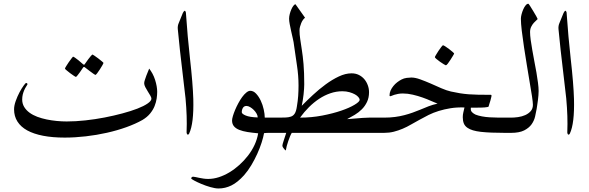

<svg xmlns="http://www.w3.org/2000/svg" viewBox="-20 -728 3225 1052"><path d="M546.9 -383.3Q546.9 -380.9 540.8 -370.1Q534.7 -359.4 527.1 -347.7Q519.5 -335.9 512.5 -326.7Q505.4 -317.4 502.4 -317.4Q501.5 -317.4 492.2 -323.7L472.7 -337.9L445.3 -358.9Q440.4 -363.3 436 -358.9Q425.8 -344.7 418 -332.5L404.3 -314.5Q397.9 -306.6 396 -306.6Q394 -306.6 384.3 -313Q374.5 -319.3 364.3 -327.1L344.7 -342.8Q335.9 -350.1 335.9 -352.1Q335.9 -354.5 342.3 -365Q348.6 -375.5 356.4 -386.7L372.1 -408.2Q378.9 -417.5 379.9 -417.5Q383.3 -417.5 392.1 -411.1L410.2 -397.5Q421.4 -388.7 434.6 -376.5Q438.5 -373.5 440.2 -373Q441.9 -372.6 445.3 -377.9L463.9 -403.8Q471.2 -413.6 478 -421.4Q484.9 -429.2 485.8 -429.2Q487.8 -429.2 497.8 -422.6Q507.8 -416 518.6 -407.7L538.1 -392.1Q546.9 -384.8 546.9 -383.3ZM841.3 -225.1Q841.3 -208.5 838.4 -188.2Q835.4 -168 827.1 -147Q818.8 -126 802.7 -106.2Q786.6 -86.4 760.7 -70.8Q722.7 -49.3 672.4 -31.2Q622.1 -13.2 565.7 -0.5Q509.3 12.2 450 19Q390.6 25.9 334.5 25.9Q268.1 25.9 216.3 15.9Q164.6 5.9 129.4 -13.4Q94.2 -32.7 75.7 -61.8Q57.1 -90.8 57.1 -128.9Q57.1 -149.4 66.2 -174.8Q75.2 -200.2 86.9 -222.2Q98.6 -244.1 109.4 -258.8Q120.1 -273.4 122.6 -273.4Q126 -273.4 128.9 -270.8Q131.8 -268.1 129.9 -264.6Q127.4 -259.8 122.3 -252Q117.2 -244.1 112.5 -233.4Q107.9 -222.7 104.7 -210Q101.6 -197.3 101.6 -182.6Q101.6 -160.2 112.5 -142.1Q123.5 -124 141.8 -110.6Q160.2 -97.2 184.3 -88.1Q208.5 -79.1 235.6 -73.5Q262.7 -67.9 291 -65.2Q319.3 -62.5 345.2 -62.5Q394.5 -62.5 448 -68.4Q501.5 -74.2 553 -84.2Q604.5 -94.2 650.9 -106.7Q697.3 -119.1 732.7 -132.8Q768.1 -146.5 788.8 -160.9Q809.6 -175.3 809.6 -187.5Q809.6 -193.8 803.7 -204.1L790 -226.6Q782.2 -238.8 776.1 -250.7Q770 -262.7 770 -272Q770 -278.8 773.7 -290Q777.3 -301.3 781.7 -313.2Q786.1 -325.2 790.8 -335.9Q795.4 -346.7 797.4 -352.1Q807.1 -339.8 815.7 -324Q824.2 -308.1 829.8 -290.3Q835.4 -272.5 838.4 -255.6Q841.3 -238.8 841.3 -225.1Z M981.9 -657.2Q993.7 -679.7 998.5 -659.2Q999.5 -652.8 999.5 -646.5Q1007.3 -530.3 1021 -407.2Q1036.6 -268.6 1039.1 -185.1Q1042.5 -51.8 1016.6 3.4Q1010.7 14.2 1004.9 6.8Q1001.5 1 1002.4 -7.3Q1005.9 -87.4 996.6 -189Q995.6 -200.7 986.8 -272.9Q961.4 -484.4 954.1 -569.3Q952.6 -586.9 959.5 -602.1Z M1463.4 0H1449.7Q1443.4 0 1438 0.5Q1432.1 1.5 1426.8 1.5Q1422.9 23.9 1413.3 53.7Q1403.8 83.5 1389.6 114.7Q1375.5 146 1357.2 176.8Q1338.9 207.5 1317.4 231.9Q1281.7 271.5 1247.8 288.1Q1213.9 304.7 1177.7 304.7Q1158.7 304.7 1132.6 297.1Q1106.4 289.6 1083.3 279.8Q1060.1 270 1043.9 261.2Q1027.8 252.4 1027.8 250Q1027.8 246.1 1030.5 243.2Q1033.2 240.2 1038.6 240.2Q1043.5 240.2 1051.8 242.2Q1060.1 244.1 1071 246.3Q1082 248.5 1094.7 250.5Q1107.4 252.4 1120.6 252.4Q1149.4 252.4 1179 242.9Q1208.5 233.4 1237.3 216.1Q1266.1 198.7 1292 175.3Q1317.9 151.9 1339.4 124Q1360.8 96.2 1375 65.4Q1389.2 34.7 1394.5 2.4Q1362.8 -0.5 1336.4 -4.6Q1310.1 -8.8 1291 -16.4Q1272 -23.9 1261.7 -36.4Q1251.5 -48.8 1251.5 -67.9Q1251.5 -76.7 1256.1 -92.3Q1260.7 -107.9 1268.3 -126Q1275.9 -144 1285.9 -162.6Q1295.9 -181.2 1306.9 -196.3Q1317.9 -211.4 1329.6 -220.9Q1341.3 -230.5 1351.1 -230.5Q1368.7 -230.5 1383.3 -214.8Q1397.9 -199.2 1408.7 -176.5Q1419.4 -153.8 1425 -128.2Q1430.7 -102.5 1430.7 -83.5H1463.4H1489.3Q1514.6 -83.5 1526.9 -70.3Q1539.1 -57.1 1539.1 -42Q1539.1 -26.9 1526.9 -13.4Q1514.6 0 1489.3 0ZM1392.1 -84.5Q1392.1 -94.2 1386 -105.2Q1379.9 -116.2 1370.6 -125.5Q1361.3 -134.8 1350.6 -141.1Q1339.8 -147.5 1330.6 -147.5Q1317.4 -147.5 1311 -137Q1304.7 -126.5 1304.7 -113.3Q1304.7 -104 1326.4 -95Q1348.1 -85.9 1392.1 -84.5Z M2049.8 0H1578.6Q1573.7 7.8 1568.8 20Q1564 32.2 1559.3 45.4Q1554.7 58.6 1551 72.3Q1547.4 85.9 1545.9 96.7Q1540.5 92.8 1536.6 87.9Q1533.2 84 1530.3 79.3Q1527.3 74.7 1527.3 69.3Q1527.3 64 1534.2 43L1548.3 0H1497.1H1472.7Q1447.3 0 1434.8 -13.4Q1422.4 -26.9 1422.4 -42Q1422.4 -57.1 1434.8 -70.3Q1447.3 -83.5 1472.7 -83.5H1497.1Q1522.5 -83.5 1541.7 -84Q1561 -84.5 1573.2 -88.9Q1586.4 -92.8 1594.7 -105.5Q1603 -118.2 1606.9 -146Q1611.8 -174.8 1613.8 -202.6Q1615.7 -230.5 1615.7 -259.3Q1615.7 -313.5 1607.2 -368.7Q1598.6 -423.8 1591.3 -478Q1589.4 -496.1 1584.5 -516.6Q1579.6 -537.1 1575.2 -557.6L1567.4 -595.7Q1564 -613.3 1564 -625.5Q1564 -637.2 1567.6 -651.4Q1571.3 -665.5 1576.7 -677.5Q1582 -689.5 1588.1 -697Q1594.2 -704.6 1599.1 -704.6L1651.4 -630.9Q1645 -626 1639.6 -618.4Q1634.3 -610.8 1630.4 -601.3Q1626.5 -591.8 1623.8 -581.5Q1621.1 -571.3 1621.1 -561.5Q1621.1 -538.1 1625 -513.7L1633.8 -455.1Q1639.2 -421.9 1643.1 -376.7Q1647 -331.5 1647 -266.1Q1647 -255.9 1646 -241.2Q1645 -226.6 1643.3 -210.2Q1641.6 -193.8 1638.9 -178Q1636.2 -162.1 1633.3 -148.4Q1661.1 -176.8 1694.8 -208Q1728.5 -239.3 1764.4 -265.6Q1800.3 -292 1836.7 -309.1Q1873 -326.2 1906.2 -326.2Q1928.7 -326.2 1946.3 -317.4Q1963.9 -308.6 1976.1 -294.2Q1988.3 -279.8 1995.1 -261.2Q2002 -242.7 2002 -222.7Q2002 -192.9 1991 -169.7Q1980 -146.5 1962.6 -129.2Q1945.3 -111.8 1923.8 -98.9Q1902.3 -85.9 1881.8 -75.2Q1888.7 -75.2 1901.9 -76.7Q1915 -78.1 1931.6 -79.1L1966.8 -82Q1985.4 -83.5 2002 -83.5H2049.8H2075.7Q2101.1 -83.5 2113.5 -70.3Q2126 -57.1 2126 -42Q2126 -26.9 2113.5 -13.4Q2101.1 0 2075.7 0ZM1950.7 -181.2Q1950.7 -187.5 1943.8 -195.8Q1937 -204.1 1924.8 -210.9Q1912.6 -217.8 1894.8 -222.9Q1877 -228 1856 -228Q1822.3 -228 1790.3 -217Q1758.3 -206.1 1729 -186.8Q1699.7 -167.5 1673.1 -141.1Q1646.5 -114.7 1624 -83.5Q1686.5 -83.5 1745.1 -94.7Q1803.7 -106 1849.4 -121.6Q1895 -137.2 1922.9 -154.1Q1950.7 -170.9 1950.7 -181.2Z M2468.3 -435.5Q2468.3 -432.6 2461.9 -422.4L2448.2 -400.4Q2440.9 -388.7 2433.6 -379.4Q2426.3 -370.1 2422.9 -370.1Q2421.4 -370.1 2411.6 -376Q2401.9 -381.8 2390.9 -389.6Q2379.9 -397.5 2371.3 -404.8Q2362.8 -412.1 2362.8 -414.6Q2362.8 -417.5 2369.1 -427.7L2382.8 -449.7Q2390.6 -461.4 2397.9 -470.7Q2405.3 -480 2407.2 -480Q2410.2 -480 2420.2 -473.6Q2430.2 -467.3 2440.7 -459.2Q2451.2 -451.2 2459.7 -443.8Q2468.3 -436.5 2468.3 -435.5ZM2747.6 0Q2664.1 0 2614.7 -5.6Q2565.4 -11.2 2542 -27.3Q2527.3 -37.1 2521.5 -51.5Q2515.6 -65.9 2515.6 -85.9Q2515.6 -99.1 2518.6 -111.8L2524.9 -139.2Q2483.4 -140.6 2448.7 -135Q2414.1 -129.4 2384 -120.1Q2354 -110.8 2328.4 -98.1Q2302.7 -85.4 2278.8 -71.8L2232.4 -45.9Q2210 -32.7 2186.3 -22.7Q2162.6 -12.7 2137.7 -6.3Q2112.8 0 2084 0H2059.6Q2034.2 0 2021.7 -13.4Q2009.3 -26.9 2009.3 -42Q2009.3 -57.1 2021.7 -70.3Q2034.2 -83.5 2059.6 -83.5H2084Q2117.2 -83.5 2144.5 -87.2Q2171.9 -90.8 2196 -97.2Q2220.2 -103.5 2241.2 -111.1Q2262.2 -118.7 2281.2 -126.5Q2305.2 -136.7 2328.6 -145.8Q2352.1 -154.8 2377.4 -160.2Q2363.3 -165.5 2342 -175Q2320.8 -184.6 2295.4 -193.6Q2270 -202.6 2241.9 -209.2Q2213.9 -215.8 2187.5 -215.8Q2173.3 -215.8 2161.4 -213.6Q2149.4 -211.4 2140.4 -208.5Q2131.3 -205.6 2126 -203.1Q2120.6 -200.7 2119.1 -200.7Q2114.3 -200.7 2114.3 -204.6Q2114.3 -219.2 2120.1 -232.2Q2126 -245.1 2135.3 -256.6Q2144.5 -268.1 2156.2 -277.1Q2168 -286.1 2179.2 -292Q2192.9 -299.3 2208.7 -301.3Q2224.6 -303.2 2233.9 -303.2Q2254.9 -303.2 2282.5 -293.2Q2310.1 -283.2 2339.4 -270.5L2397.9 -244.6Q2427.2 -231.9 2450.7 -226.6Q2477.5 -220.7 2500.2 -217Q2522.9 -213.4 2547.6 -211.4Q2572.3 -209.5 2601.1 -209Q2629.9 -208.5 2669.4 -208.5Q2671.4 -208.5 2672.4 -206.5Q2673.3 -204.6 2673.3 -203.1Q2673.3 -202.6 2671.4 -194.3Q2669.4 -186.5 2667 -176.8L2661.1 -158.2Q2658.7 -148.4 2657.2 -144.5Q2656.7 -142.6 2650.6 -141.4Q2644.5 -140.1 2635 -139.4Q2625.5 -138.7 2613.8 -138.4Q2602.1 -138.2 2589.8 -138.2H2560.1Q2559.6 -136.7 2559.6 -133.8V-129.4Q2559.6 -120.1 2566.9 -112.8Q2574.2 -105.5 2585.4 -100.1Q2600.1 -94.2 2620.8 -90.3Q2641.6 -86.4 2663.6 -85.2Q2685.5 -84 2707.5 -83.7Q2729.5 -83.5 2747.6 -83.5H2772Q2797.4 -83.5 2809.8 -70.3Q2822.3 -57.1 2822.3 -42Q2822.3 -26.9 2809.8 -13.4Q2797.4 0 2772 0Z M2931.2 -229.5Q2931.2 -219.2 2930.2 -206.3Q2929.2 -193.4 2927.5 -179.9Q2925.8 -166.5 2923.8 -153.8L2920.4 -131.3Q2917 -112.8 2911.9 -89.8Q2906.7 -66.9 2892.6 -46.9Q2878.4 -26.9 2851.8 -13.4Q2825.2 0 2779.8 0H2755.4Q2730 0 2717.5 -13.4Q2705.1 -26.9 2705.1 -42Q2705.1 -57.1 2717.5 -70.3Q2730 -83.5 2755.4 -83.5H2779.8Q2797.9 -83.5 2818.8 -86.4Q2839.8 -89.4 2857.9 -97.4Q2876 -105.5 2887.9 -119.1Q2899.9 -132.8 2899.9 -153.8Q2899.9 -166.5 2895 -199.7L2882.3 -276.9L2866.7 -371.1L2851.1 -469.7Q2843.8 -518.1 2838.9 -559.3Q2834 -600.6 2834 -625.5Q2834 -635.3 2837.6 -649.4Q2841.3 -663.6 2846.9 -676.5Q2852.5 -689.5 2859.9 -698.5Q2867.2 -707.5 2875 -707.5Q2876.5 -707.5 2884.5 -695.1Q2892.6 -682.6 2901.9 -667L2918.5 -638.7Q2925.8 -625.5 2925.8 -624Q2925.8 -622.6 2919.4 -617.2Q2913.1 -611.8 2905 -603Q2897 -594.2 2890.6 -581.5Q2884.3 -568.8 2884.3 -552.7Q2884.3 -535.2 2887.7 -509.5Q2891.1 -483.9 2896.5 -454.1L2907.7 -392.6Q2914.1 -360.8 2919.2 -330.8Q2924.3 -300.8 2927.7 -274.4Q2931.2 -248 2931.2 -229.5Z M3067.9 -657.2Q3079.6 -679.7 3084.5 -659.2Q3085.4 -652.8 3085.4 -646.5Q3093.3 -530.3 3106.9 -407.2Q3122.6 -268.6 3125 -185.1Q3128.4 -51.8 3102.5 3.4Q3096.7 14.2 3090.8 6.8Q3087.4 1 3088.4 -7.3Q3091.8 -87.4 3082.5 -189Q3081.5 -200.7 3072.8 -272.9Q3047.4 -484.4 3040 -569.3Q3038.6 -586.9 3045.4 -602.1Z"/></svg>

Font: Simplified Naskh
Style: Regular
Weight: 400
Designer: SIL International
Foundry: Arabeyes
Version: 1.02_alpha